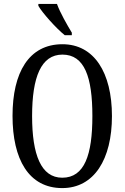

<svg xmlns="http://www.w3.org/2000/svg" viewBox="-20 -951 637 981"><path d="M311 -771H347V-784C324 -822 287 -886 271 -931H176V-921C196 -886 266 -807 311 -771ZM298 10C461 10 552 -137 552 -358C552 -580 461 -725 299 -725C127 -725 44 -580 44 -359C44 -137 127 10 298 10ZM298 -43C190 -43 144 -160 144 -358C144 -557 190 -672 299 -672C412 -672 452 -557 452 -358C452 -160 412 -43 298 -43Z"/></svg>

Font: Noto Serif Sinhala ExtraCondensed
Style: Regular
Weight: 400
Width: 2
Designer: Jelle Bosma - Monotype Design Team
Foundry: Monotype Imaging Inc.
Version: Version 2.007